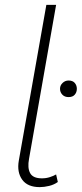

<svg xmlns="http://www.w3.org/2000/svg" viewBox="-20 -760 335 787"><path d="M143 7Q93 7 71 -23.5Q49 -54 57 -101L170 -740H210L99 -109Q92 -72 103.5 -50.5Q115 -29 152 -29Q169 -29 184.5 -34Q200 -39 210 -45L217 -14Q202 -3 181.5 2Q161 7 143 7ZM261 -362Q245 -362 235.5 -372Q226 -382 226 -396Q226 -410 236.5 -420Q247 -430 261 -430Q278 -430 286.5 -420Q295 -410 295 -396Q295 -382 286.5 -372Q278 -362 261 -362Z"/></svg>

Font: Livvic ExtraLight
Style: Italic
Weight: 275
Italic angle: -10°
Designer: Jacques Le Bailly, Baron von Fonthausen
Version: Version 1.001; ttfautohint (v1.8.2)